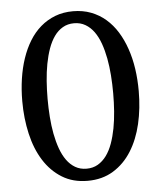

<svg xmlns="http://www.w3.org/2000/svg" viewBox="-51 -732 665 793"><g transform="rotate(-5 281.5 -335.5)"><path d="M417 -335Q417 -372.6 414.3 -409.4Q411.6 -446.3 405.3 -480Q398.9 -513.7 388.7 -542.5Q378.4 -571.3 363.3 -592.3Q348.1 -613.3 327.6 -625.2Q307.1 -637.2 280.8 -637.2Q254.4 -637.2 233.9 -625.2Q213.4 -613.3 198.5 -592.3Q183.6 -571.3 173.3 -542.5Q163.1 -513.7 156.7 -480Q150.4 -446.3 147.7 -409.4Q145 -372.6 145 -335Q145 -297.4 147.7 -260.5Q150.4 -223.6 156.7 -190.2Q163.1 -156.7 173.3 -128.2Q183.6 -99.6 198.5 -78.9Q213.4 -58.1 233.9 -46.1Q254.4 -34.2 280.8 -34.2Q307.1 -34.2 327.6 -46.1Q348.1 -58.1 363.3 -78.9Q378.4 -99.6 388.7 -128.2Q398.9 -156.7 405.3 -190.2Q411.6 -223.6 414.3 -260.5Q417 -297.4 417 -335ZM522.9 -335Q522.9 -263.2 508.1 -199.5Q493.2 -135.7 463.1 -87.9Q433.1 -40 387.5 -12Q341.8 16.1 280.8 16.1Q219.7 16.1 174.6 -12Q129.4 -40 99.4 -87.9Q69.3 -135.7 54.7 -199.5Q40 -263.2 40 -335Q40 -382.8 46.6 -427.5Q53.2 -472.2 66.4 -511.2Q79.6 -550.3 99.4 -582.5Q119.1 -614.7 146 -637.9Q172.9 -661.1 206.5 -674.1Q240.2 -687 280.8 -687Q321.3 -687 355.2 -674.1Q389.2 -661.1 416 -637.9Q442.9 -614.7 462.9 -582.5Q482.9 -550.3 496.3 -511.2Q509.8 -472.2 516.4 -427.5Q522.9 -382.8 522.9 -335Z"/></g></svg>

Font: BabelStone Ogham Bound
Style: Italic
Weight: 400
Italic angle: -30°
Designer: Andrew West
Foundry: BabelStone
Version: Version 2.02 March 14, 2022